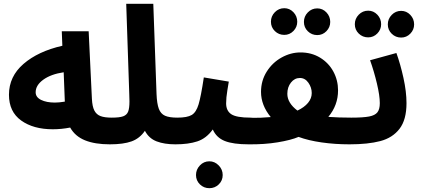

<svg xmlns="http://www.w3.org/2000/svg" viewBox="-20 -752 2212 1007"><path d="M636 -67Q636 -35 615 -15Q594 5 556 5Q478 5 426 -16Q374 -37 348 -83Q302 -74 257 -74Q155 -74 91 -120Q27 -166 27 -255Q27 -351 103.5 -417Q180 -483 307 -512L304 -588H445L462 -234Q464 -193 475 -172Q486 -151 507.5 -143Q529 -135 566 -135Q602 -135 619 -116.5Q636 -98 636 -67ZM268 -214Q290 -214 320 -219L314 -373Q247 -363 207 -334Q167 -305 167 -268Q167 -242 195.5 -228Q224 -214 268 -214Z M980 -67Q980 -35 958.5 -15Q937 5 900 5Q842 5 801.5 -10.5Q761 -26 740 -66Q713 -26 670 -10.5Q627 5 556 5L566 -135Q607 -135 626 -142Q645 -149 652 -166.5Q659 -184 659 -220L658 -258L642 -732H784L801 -259Q803 -208 813 -181.5Q823 -155 845.5 -145Q868 -135 910 -135Q946 -135 963 -116.5Q980 -98 980 -67Z M1364 -67Q1364 -35 1343 -15Q1322 5 1284 5Q1203 5 1159 -12.5Q1115 -30 1096 -73Q1062 -26 1015 -10.5Q968 5 900 5L910 -135Q962 -135 985.5 -149Q1009 -163 1021.5 -204.5Q1034 -246 1049 -346L1180 -324Q1179 -317 1172.5 -278.5Q1166 -240 1166 -210Q1166 -171 1193 -153Q1220 -135 1294 -135Q1330 -135 1347 -116.5Q1364 -98 1364 -67ZM1008 166Q1008 137 1028.5 115.5Q1049 94 1078 94Q1106 94 1127 115.5Q1148 137 1148 166Q1148 195 1127.5 215Q1107 235 1078 235Q1049 235 1028.5 215Q1008 195 1008 166Z M1893 -67Q1893 -35 1871.5 -15Q1850 5 1812 5Q1737 5 1667 -5Q1597 -15 1546 -34Q1506 -17 1436 -5.5Q1366 6 1284 5L1294 -134Q1347 -133 1400 -138Q1349 -200 1349 -270Q1349 -329 1379 -376.5Q1409 -424 1457 -450.5Q1505 -477 1556 -477Q1614 -477 1659 -449.5Q1704 -422 1728.5 -376.5Q1753 -331 1753 -278Q1753 -200 1702 -139Q1755 -135 1822 -135Q1858 -135 1875.5 -116.5Q1893 -98 1893 -67ZM1487 -260Q1487 -212 1540 -172Q1576 -189 1595.5 -212.5Q1615 -236 1615 -264Q1615 -293 1597.5 -318Q1580 -343 1553 -343Q1525 -343 1506 -319Q1487 -295 1487 -260ZM1401 -638Q1401 -667 1421.5 -688Q1442 -709 1471 -709Q1499 -709 1519 -688Q1539 -667 1539 -638Q1539 -610 1519 -589.5Q1499 -569 1471 -569Q1442 -569 1421.5 -589Q1401 -609 1401 -638ZM1574 -637Q1574 -666 1594.5 -687Q1615 -708 1644 -708Q1672 -708 1692 -687Q1712 -666 1712 -637Q1712 -609 1692 -588.5Q1672 -568 1644 -568Q1615 -568 1594.5 -588Q1574 -608 1574 -637Z M1823 -135Q1885 -135 1916 -141Q1947 -147 1959.5 -163Q1972 -179 1972 -211Q1972 -250 1957 -313.5Q1942 -377 1921 -436L2059 -474Q2080 -416 2096 -343.5Q2112 -271 2112 -211Q2112 -124 2075.5 -76.5Q2039 -29 1974.5 -12Q1910 5 1813 5ZM1841 -625Q1841 -654 1861.5 -675Q1882 -696 1911 -696Q1939 -696 1959 -675Q1979 -654 1979 -625Q1979 -597 1959 -576.5Q1939 -556 1911 -556Q1882 -556 1861.5 -576Q1841 -596 1841 -625ZM2014 -624Q2014 -653 2034.5 -674Q2055 -695 2084 -695Q2112 -695 2132 -674Q2152 -653 2152 -624Q2152 -596 2132 -575.5Q2112 -555 2084 -555Q2055 -555 2034.5 -575Q2014 -595 2014 -624Z"/></svg>

Font: Noto Sans Arabic
Style: Bold
Weight: 700
Designer: Nadine Chahine
Foundry: Monotype Imaging Inc.
Version: Version 1.001